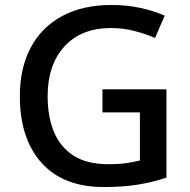

<svg xmlns="http://www.w3.org/2000/svg" viewBox="-20 -837 767 774"><path d="M393 -477H651V-121Q594 -102 534.5 -92.5Q475 -83 399 -83Q235 -83 147.5 -180.5Q60 -278 60 -450Q60 -562 103.5 -644.5Q147 -727 230 -772Q313 -817 431 -817Q490 -817 544 -805.5Q598 -794 644 -774L605 -684Q568 -700 522.5 -712Q477 -724 427 -724Q308 -724 240 -650Q172 -576 172 -449Q172 -368 197 -306.5Q222 -245 276 -210Q330 -175 417 -175Q460 -175 489.5 -179.5Q519 -184 544 -190V-384H393Z"/></svg>

Font: Noto Sans Telugu UI Medium
Style: Regular
Weight: 500
Designer: Jelle Bosma - Monotype Design Team
Foundry: Monotype Imaging Inc.
Version: Version 2.005; ttfautohint (v1.8.4.7-5d5b)